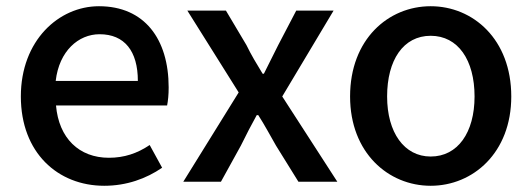

<svg xmlns="http://www.w3.org/2000/svg" viewBox="-20 -584 1711 617"><path d="M315 13C387 13 450 -10 501 -45L461 -118C421 -91 379 -77 330 -77C234 -77 169 -140 160 -245H517C520 -260 522 -279 522 -303C522 -459 444 -564 298 -564C169 -564 47 -454 47 -274C47 -93 166 13 315 13ZM159 -324C170 -420 232 -474 300 -474C380 -474 423 -420 423 -324Z M569 0H690L754 -116C771 -151 788 -183 805 -214H810C830 -183 848 -149 867 -116L939 0H1064L887 -274L1052 -550H932L874 -439C859 -408 843 -378 828 -347H824C805 -378 787 -408 772 -439L706 -550H582L747 -287Z M1364 13C1500 13 1623 -93 1623 -274C1623 -458 1500 -564 1364 -564C1228 -564 1105 -458 1105 -274C1105 -93 1228 13 1364 13ZM1364 -81C1279 -81 1224 -158 1224 -274C1224 -391 1276 -469 1364 -469C1452 -469 1505 -391 1505 -274C1505 -158 1451 -81 1364 -81Z"/></svg>

Font: Spoqa Han Sans Neo Medium
Style: Regular
Weight: 500
Designer: [Spoqa Han Sans Neo] Dong-huui Kim  Younghwa Kang  Yujin Lee  [Noto Sans] Ryoko NISHIZUKA  (kana & ideographs); Paul D. 
Foundry: Spoqa (http://www.spoqa-han-sans.com)
Version: Version 1.000